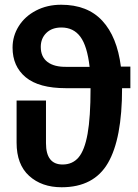

<svg xmlns="http://www.w3.org/2000/svg" viewBox="-20 -775 584 810"><path d="M530 -403H495V-402Q495 -190 435.5 -87.5Q376 15 240 15Q156 15 103 -33Q50 -81 50 -173V-351H174V-171Q174 -81 244 -81Q286 -81 311.5 -111Q337 -141 349.5 -210.5Q362 -280 362 -401V-403H258Q144 -403 88.5 -449Q33 -495 33 -574Q33 -623 59 -664.5Q85 -706 132 -730.5Q179 -755 238 -755Q349 -755 411.5 -687.5Q474 -620 490 -494H530ZM358 -493Q348 -581 319 -620Q290 -659 239 -659Q199 -659 175.5 -636Q152 -613 152 -577Q152 -535 180.5 -513.5Q209 -492 261 -493Z"/></svg>

Font: Fira Sans Medium
Style: Regular
Weight: 500
Designer: bBox Type GmbH & Carrois Corporate GbR & Edenspiekermann AG
Foundry: bBox Type GmbH & Carrois Corporate GbR & Edenspiekermann AG
Version: Version 4.301